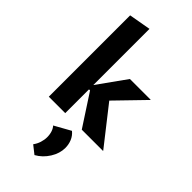

<svg xmlns="http://www.w3.org/2000/svg" viewBox="-316 -788 1165 1165"><g transform="rotate(45 266.5 -205.5)"><path d="M350 0 217 -204H201V-231L339 -424H517V-422L295 -193L306 -290L532 -2V0ZM67 0V-698L208 -723V0ZM256 312 204 271Q219 251 226.5 227Q234 203 234 181Q234 156 227 136Q220 116 209 105L313 47Q336 66 347 92.5Q358 119 358 149Q358 196 329.5 241.5Q301 287 256 312Z"/></g></svg>

Font: Ysabeau ExtraBold
Style: Regular
Weight: 800
Designer: Christian Thalmann (Catharsis Fonts)
Version: Version 2.002